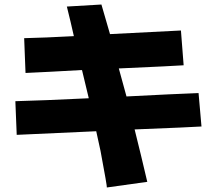

<svg xmlns="http://www.w3.org/2000/svg" viewBox="-20 -814 944 850"><path d="M343 -504Q185 -495 93 -491L87 -645Q177 -647 307 -654Q293 -717 276 -785L429 -794Q448 -728 467 -663Q669 -673 781 -679L793 -525Q753 -522 506 -511Q523 -450 540 -387Q751 -398 859 -402L872 -254Q829 -251 576 -241Q605 -125 632 -9L453 16Q455 14 425 -146Q417 -181 406 -233Q166 -222 54 -217L48 -366Q165 -369 373 -379Q359 -436 343 -504Z"/></svg>

Font: KN Bobohei
Style: Bold
Weight: 700
Designer: Kingnam Type Foundry
Version: Version 1.710;March 18, 2023